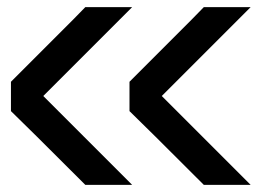

<svg xmlns="http://www.w3.org/2000/svg" viewBox="-20 -520 725 540"><path d="M553.3 0Q386.7 -166.7 344.2 -207.5V-290Q349.2 -295 518.3 -464.2L553.3 -500H685L435 -250L685 0ZM220 0Q53.3 -166.7 10.8 -207.5V-290Q15.8 -295 185 -464.2L220 -500H351.7L101.7 -250L351.7 0Z"/></svg>

Font: 0xA000-Squareish
Style: Squareish-Bold
Weight: 700
Version: Version 0.1